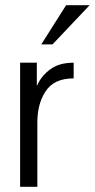

<svg xmlns="http://www.w3.org/2000/svg" viewBox="-20 -715 363 735"><path d="M233 -695H323L181 -545H138ZM121 -475V-386Q134 -416 158 -438Q182 -460 209 -468Q233 -475 262 -475V-415Q185 -415 153 -363Q123 -316 123 -247V0H57V-475Z"/></svg>

Font: Pavanam
Style: Regular
Weight: 400
Designer: Tharique Azeez
Foundry: Tharique Azeez
Version: Version 1.86; ttfautohint (v1.3) -l 8 -r 50 -G 200 -x 14 -D 